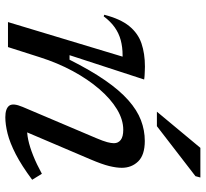

<svg xmlns="http://www.w3.org/2000/svg" viewBox="-46 -718 774 722"><g transform="rotate(90 341.0 -357.0)"><path d="M41.5 -360 35.5 -362Q51 -422.5 78 -455.8Q105 -489 143.2 -502Q181.5 -515 230.5 -515Q238.5 -515 246.2 -514.5Q254 -514 262.2 -513.8Q270.5 -513.5 279 -512L187.5 -231.5H204.5Q244.5 -311 282 -365.2Q319.5 -419.5 356.8 -452.5Q394 -485.5 432 -500Q470 -514.5 510 -514.5Q562.5 -514.5 586.8 -489.8Q611 -465 611 -428Q611 -408 604.5 -381Q598 -354 579 -309.5L465 -42L455.5 -72Q479 -70.5 506 -76.2Q533 -82 565 -94.8Q597 -107.5 633.5 -127.5L656 -91Q603 -51.5 559.8 -29.2Q516.5 -7 482.2 1.5Q448 10 421 10Q389 10 377.8 -4.2Q366.5 -18.5 382 -55L499.5 -332Q510.5 -358 514.5 -373Q518.5 -388 518.5 -398.5Q518.5 -414.5 506.2 -424Q494 -433.5 468 -433.5Q430 -433.5 390.8 -409.8Q351.5 -386 314.8 -343.2Q278 -300.5 247.2 -243.5Q216.5 -186.5 195.5 -120.5L157 0H63L193 -431Q192 -431 190.5 -431Q189 -431 188 -431Q157 -431 131 -424Q105 -417 83 -401.5Q61 -386 41.5 -360ZM400 -560 536 -723.5H647.5L642.5 -705L454.5 -560Z"/></g></svg>

Font: Newsreader 7pt
Style: Italic
Weight: 400
Italic angle: -17°
Designer: Hugues Gentile
Foundry: Production Type
Version: Version 1.003